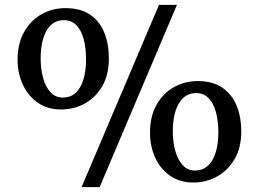

<svg xmlns="http://www.w3.org/2000/svg" viewBox="-20 -771 1066 791"><path d="M316 0 635 -751H709L390.5 0ZM232 -320Q175.5 -320 135.5 -348Q95.5 -376 74 -422.5Q52.5 -469 52.5 -524.5Q52.5 -592.5 79.8 -640Q107 -687.5 151.5 -712.5Q196 -737.5 249 -737.5Q313 -737.5 352.5 -709.8Q392 -682 410.2 -635.2Q428.5 -588.5 428.5 -530.5Q428.5 -462.5 401 -415.5Q373.5 -368.5 328.8 -344.2Q284 -320 232 -320ZM239 -369Q285.5 -369 310 -411.8Q334.5 -454.5 334.5 -526.5Q334.5 -573 324.8 -609.5Q315 -646 294.8 -667Q274.5 -688 243 -688Q196.5 -688 172 -645Q147.5 -602 147.5 -529.5Q147.5 -487 157.5 -450.2Q167.5 -413.5 187.8 -391.2Q208 -369 239 -369ZM777 -19Q720.5 -19 680.2 -47.2Q640 -75.5 619 -122.2Q598 -169 598 -224Q598 -292 625 -339.5Q652 -387 696.8 -412Q741.5 -437 794.5 -437Q857.5 -437 897.2 -409Q937 -381 955.5 -334.2Q974 -287.5 974 -230Q974 -162 946.2 -115Q918.5 -68 873.5 -43.5Q828.5 -19 777 -19ZM783 -68.5Q830 -68.5 854.8 -111.2Q879.5 -154 879.5 -226Q879.5 -272 869.8 -308.5Q860 -345 839.8 -366.2Q819.5 -387.5 788.5 -387.5Q741.5 -387.5 716.8 -344.8Q692 -302 692 -229.5Q692 -186.5 702 -150Q712 -113.5 732.2 -91Q752.5 -68.5 783 -68.5Z"/></svg>

Font: Merriweather 36pt Medium
Style: Regular
Weight: 500
Version: Version 2.100